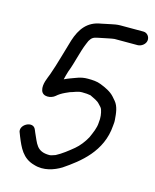

<svg xmlns="http://www.w3.org/2000/svg" viewBox="-104 -727 658 814"><g transform="rotate(15 225.5 -320.5)"><path d="M424 -656H323C309 -656 294 -653 285 -651L242 -642C183 -633 155 -593 138 -540C122 -488 107 -429 89 -379C83 -362 66 -330 74 -304C82 -277 119 -282 135 -296C145 -305 156 -312 171 -319L189 -327C208 -332 220 -340 240 -340C254 -340 268 -339 277 -337C293 -329 311 -322 320 -311C328 -302 333 -299 336 -290C341 -275 344 -255 341 -235V-234C340 -210 329 -187 319 -164C307 -142 290 -120 272 -105C249 -86 225 -67 200 -54L185 -49C183 -48 177 -47 174 -47C117 -47 112 -81 92 -123L87 -135C73 -172 11 -138 29 -104L34 -91C52 -47 70 -4 123 10C167 24 211 8 242 -11C310 -57 395 -122 403 -237C404 -246 405 -256 404 -264C402 -292 399 -321 382 -341L369 -356C353 -374 329 -385 306 -394C289 -401 269 -402 248 -402C216 -402 197 -391 176 -384C167 -381 159 -377 150 -373C153 -385 156 -398 160 -410C177 -453 186 -503 203 -543L209 -557C218 -572 224 -577 246 -581L290 -590C296 -591 309 -594 314 -594H415C431 -594 449 -607 451 -624C453 -640 441 -656 424 -656Z"/></g></svg>

Font: PolanStronk
Style: BdIta
Weight: 700
Version: Version 1.0